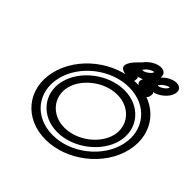

<svg xmlns="http://www.w3.org/2000/svg" viewBox="-202 -964 1168 1168"><g transform="rotate(45 382.0 -380.0)"><path d="M173.5 -292.6C144.2 -165.7 233.5 -57.5 371.3 -57.5C509 -57.5 648.3 -165.7 677.6 -292.6C706.9 -419.5 617.6 -527.7 479.8 -527.7C342.1 -527.7 202.8 -419.5 173.5 -292.6ZM223.5 -292.6C245.7 -388.7 355.7 -477.7 468.3 -477.7C580.8 -477.7 649.8 -388.7 627.6 -292.6C605.4 -196.5 495.4 -107.5 382.8 -107.5C270.3 -107.5 201.3 -196.5 223.5 -292.6ZM144.8 -292.6C178.7 -439.3 331.6 -560.2 487.3 -560.2C643 -560.2 740.2 -439.3 706.3 -292.6C672.4 -145.9 519.5 -25 363.8 -25C208.1 -25 110.9 -145.9 144.8 -292.6ZM94.8 -292.6C54.1 -116.3 170.8 25 352.2 25C533.7 25 715.6 -116.3 756.3 -292.6C797 -468.9 680.3 -610.2 498.9 -610.2C317.5 -610.2 135.5 -468.9 94.8 -292.6ZM525 -722.8C512.9 -705.5 487.2 -691 475 -691C470.8 -691 474.2 -689.9 468.9 -693C471.9 -696 471.9 -696.1 473.5 -697.8C474.6 -699 476 -700.7 476.7 -701.7C488.3 -718.4 515.4 -733.5 527.9 -733.5C528.9 -733.5 529.9 -733.4 530.1 -733.3C529.8 -731.5 528.5 -727.9 525 -722.8ZM565.4 -701.7C583.3 -727.4 590.9 -764.4 562 -778.8C555.3 -782.1 547.6 -783.5 539.5 -783.5C502.7 -783.5 461.4 -757.2 437.8 -725.1C419.4 -705.6 384.4 -676 374.1 -643.3C364.2 -606.8 405.4 -602.5 417 -599.3C429.6 -595.8 443.5 -593.1 456.4 -591.2C489.2 -586.5 483.6 -637.3 483.6 -637.3C481.1 -639.1 479 -640.5 476.5 -642.1C508.7 -647.7 544.4 -671.6 565.4 -701.7ZM658 -722.8C645.9 -705.5 620.2 -691 608 -691C603.8 -691 607.2 -689.9 601.9 -693C604.9 -696 604.9 -696.1 606.5 -697.8C607.6 -699 609 -700.7 609.7 -701.7C621.3 -718.4 648.4 -733.5 660.9 -733.5C661.9 -733.5 662.9 -733.4 663.1 -733.3C662.8 -731.5 661.5 -727.9 658 -722.8ZM698.4 -701.7C716.3 -727.4 723.9 -764.4 695 -778.8C688.3 -782.1 680.6 -783.5 672.5 -783.5C635.7 -783.5 594.4 -757.2 570.8 -725.1C552.4 -705.6 517.4 -676 507.1 -643.3C497.2 -606.8 538.4 -602.5 550 -599.3C562.6 -595.8 576.5 -593.1 589.4 -591.2C622.2 -586.5 616.6 -637.3 616.6 -637.3C614.1 -639.1 612 -640.5 609.5 -642.1C641.7 -647.7 677.4 -671.6 698.4 -701.7Z"/></g></svg>

Font: Hi.
Style: Regular
Weight: 400
Designer: Mew Too, Robert Jablonski
Foundry: Cannot Into Space Fonts
Version: Version 1.996